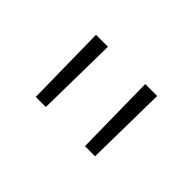

<svg xmlns="http://www.w3.org/2000/svg" viewBox="-48 -814 444 444"><g transform="rotate(45 174.0 -592.0)"><path d="M113 -692H74L77 -492H110ZM274 -692H235L238 -492H271Z"/></g></svg>

Font: RazerF5 Thin
Style: Regular
Weight: 250
Foundry: Razer Inc.
Version: Version 2